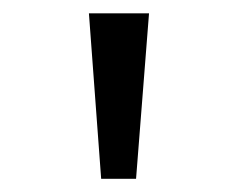

<svg xmlns="http://www.w3.org/2000/svg" viewBox="-20 -648 360 290"><path d="M132.8 -377.9 114.3 -627.9H205.1L185.5 -377.9Z"/></svg>

Font: Padauk
Style: Regular
Weight: 400
Designer: Debbi Hosken, Becca Hirsbrunner Spalinger
Foundry: SIL International
Version: Version 5.003